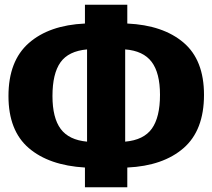

<svg xmlns="http://www.w3.org/2000/svg" viewBox="-20 -754 903 816"><path d="M847 -351Q847 -200 760 -124.5Q673 -49 521 -42V42H341V-42Q188 -51 102 -125Q16 -199 16 -346Q16 -495 102.5 -571Q189 -647 341 -654V-734H521V-654Q673 -647 760 -573Q847 -499 847 -351ZM512 -152Q591 -159 625.5 -207.5Q660 -256 660 -351Q660 -444 624.5 -491Q589 -538 512 -544ZM203 -346Q203 -253 238 -206Q273 -159 350 -152V-544Q271 -537 237 -489Q203 -441 203 -346Z"/></svg>

Font: FiraGO ExtraBold
Style: Regular
Weight: 800
Designer: bBox Type
Foundry: bBox Type GmbH
Version: Version 1.001;PS 001.001;hotconv 1.0.88;makeotf.lib2.5.64775